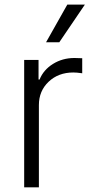

<svg xmlns="http://www.w3.org/2000/svg" viewBox="-20 -802 396 822"><path d="M177.2 -621.1 268.1 -782.2H343.3L233.9 -621.1ZM83.5 0V-545.4H145V-461.4H149.4Q166 -502.9 206.8 -528.3Q247.6 -553.7 298.8 -553.7Q315.4 -553.7 332 -552.7V-488.3Q330.6 -488.3 324 -489.3Q317.4 -490.2 309.3 -491Q301.3 -491.7 293.9 -491.7Q230 -491.7 188.2 -452.1Q146.5 -412.6 146.5 -352.1V0Z"/></svg>

Font: Interop Light
Style: Regular
Weight: 300
Designer: Rasmus Andersson, Google, Jang Haemin
Foundry: jhaemin
Version: Version 1.007